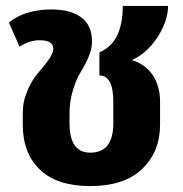

<svg xmlns="http://www.w3.org/2000/svg" viewBox="-20 -614 620 649"><path d="M426 -411Q473 -396 497 -359Q521 -322 521 -271V-192Q521 -101 460.5 -43Q400 15 285 15Q173 15 115 -40.5Q57 -96 57 -192V-232Q57 -272 73 -308.5Q89 -345 108.5 -367Q128 -389 144 -411.5Q160 -434 160 -449Q160 -478 114 -478Q79 -478 46 -456L10 -538Q65 -582 154 -582Q219 -582 255 -555Q291 -528 291 -474Q291 -448 279 -420.5Q267 -393 253 -371Q239 -349 227 -311Q215 -273 215 -228V-197Q215 -98 285 -98Q363 -98 363 -197V-270Q363 -359 316 -359V-437Q395 -470 395 -594H548Q548 -543 512.5 -488.5Q477 -434 426 -411Z"/></svg>

Font: FiraGO
Style: Bold
Weight: 700
Designer: bBox Type
Foundry: bBox Type GmbH
Version: Version 1.001;PS 001.001;hotconv 1.0.88;makeotf.lib2.5.64775